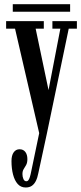

<svg xmlns="http://www.w3.org/2000/svg" viewBox="-20 -622 378 894"><path d="M99.5 251Q77 251 62.5 234.8Q48 218.5 40.8 190.8Q33.5 163 33.5 128Q33.5 101.5 43.8 87.2Q54 73 71 73Q88.5 73 98 85.5Q107.5 98 107.5 119Q107.5 135.5 101.8 146Q96 156.5 90.2 165.5Q84.5 174.5 84.5 188.5Q84.5 201 89 211.5Q93.5 222 103 222Q108.5 222 112.2 217Q116 212 119.2 201.8Q122.5 191.5 125.5 175.5L162.5 -2L50 -488.5H8.5V-523.5H184V-488.5H146L206 -202.5L261 -488.5H224V-523.5H338V-488.5H300L197.5 3.5L158.5 184Q154.5 205.5 147 220.5Q139.5 235.5 128.2 243.2Q117 251 99.5 251ZM39.5 -567.5V-602.5H306.5V-567.5Z"/></svg>

Font: Imbue Thin 10pt Medium
Style: Regular
Weight: 500
Version: Version 1.102